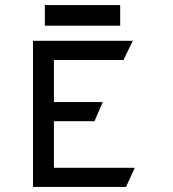

<svg xmlns="http://www.w3.org/2000/svg" viewBox="-20 -742 685 762"><path d="M158 -722V-640H457V-722ZM194 -504H470L507 -580H111V0H480L515 -76H194V-261H355L388 -337H194Z"/></svg>

Font: Charger Monospace
Style: Regular
Weight: 400
Designer: Jasper
Foundry: Cannot Into Space Fonts
Version: Version 0.980